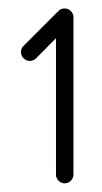

<svg xmlns="http://www.w3.org/2000/svg" viewBox="-20 -814 240 452"><path d="M132.4 -794.1Q140.6 -794.1 146.8 -787.9Q152.9 -781.8 152.9 -773.5V-402.9Q152.9 -394.7 146.8 -388.5Q140.6 -382.4 132.4 -382.4Q124.1 -382.4 117.9 -388.5Q111.8 -394.7 111.8 -402.9V-724.1L64.7 -676.5Q58.8 -670.6 50 -670.6Q41.8 -670.6 35.6 -676.8Q29.4 -682.9 29.4 -691.2Q29.4 -700 35.3 -705.9L117.6 -788.2Q123.5 -794.1 132.4 -794.1Z"/></svg>

Font: OpenGost Type B TT
Style: Regular
Weight: 400
Version: Version 0.3